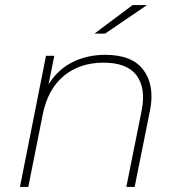

<svg xmlns="http://www.w3.org/2000/svg" viewBox="-20 -740 710 760"><path d="M397 -523Q504 -523 548.5 -462Q593 -401 574 -304L513 0H480L541 -304Q558 -391 520.5 -441.5Q483 -492 390 -492Q296 -492 232.5 -439.5Q169 -387 149 -286L92 0H59L162 -519H195L172 -406Q210 -466 268 -494.5Q326 -523 397 -523ZM354 -607 505 -720H562L396 -607Z"/></svg>

Font: Montserrat ExtraLight
Style: Italic
Weight: 200
Italic angle: -11.3°
Designer: Julieta Ulanovsky
Foundry: Julieta Ulanovsky
Version: Version 9.000; ttfautohint (v1.8.4.7-5d5b)